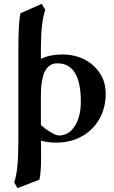

<svg xmlns="http://www.w3.org/2000/svg" viewBox="-20 -727 593 995"><path d="M398.9 -200.2Q398.9 -398.9 276.9 -398.9Q263.7 -398.9 252.7 -395.3Q241.7 -391.6 230 -380.9Q218.3 -370.1 210.2 -352.3Q202.1 -334.5 197 -303.7Q191.9 -272.9 191.9 -231.9V-78.1Q197.8 -74.2 206.5 -67.1Q215.3 -60.1 217.8 -58.1Q264.2 -24.9 285.2 -24.9Q336.4 -24.9 367.7 -73.7Q398.9 -122.6 398.9 -200.2ZM184.1 204.1 70.8 248 53.2 217.8Q75.2 162.6 75.2 2.9V-470.2Q75.2 -609.4 85.9 -658.2L195.8 -707L214.8 -675.8Q191.9 -615.2 191.9 -470.2V-421.9Q240.2 -444.8 301.8 -444.8Q399.9 -444.8 463.9 -387Q527.8 -329.1 527.8 -242.2Q527.8 -167 493.9 -108.6Q460 -50.3 401.6 -19Q343.3 12.2 271 12.2Q230.5 12.2 191.9 2Q191.9 7.3 192.4 19Q192.9 30.8 192.9 37.1V87.9Q192.9 169.4 184.1 204.1Z"/></svg>

Font: Common Serif
Style: Bold
Weight: 700
Designer: Philipp H. Poll, Khaled Hosny
Foundry: Stefan Peev, Context Ltd.
Version: Version 1.026